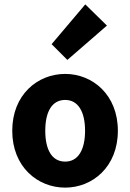

<svg xmlns="http://www.w3.org/2000/svg" viewBox="-20 -846 595 878"><path d="M278 12C403 12 519 -83 519 -248C519 -413 403 -508 278 -508C152 -508 36 -413 36 -248C36 -83 152 12 278 12ZM278 -107C217 -107 187 -162 187 -248C187 -334 217 -389 278 -389C338 -389 369 -334 369 -248C369 -162 338 -107 278 -107ZM288 -572 469 -729 370 -826 216 -644Z"/></svg>

Font: Giro Sans Regular
Style: Bold
Weight: 700
Designer: Paul D. Hunt
Foundry: Adobe Systems Incorporated
Version: Version 1.000;PS 1.0;hotconv 1.0.88;makeotf.lib2.5.647800